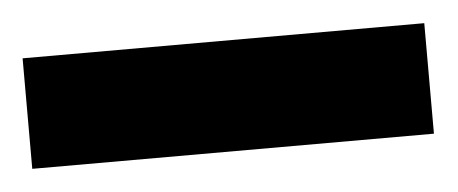

<svg xmlns="http://www.w3.org/2000/svg" viewBox="-25 -11 429 180"><g transform="rotate(-5 189.0 79.0)"><path d="M0 131V27H378V131Z"/></g></svg>

Font: Bricolage Grotesque 48pt Condensed SemiBold
Style: Regular
Weight: 600
Width: 3
Designer: Mathieu Triay
Foundry: Atelier Triay
Version: Version 1.000; ttfautohint (v1.8.4.7-5d5b);gftools[0.9.32]